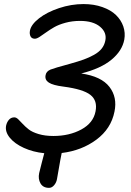

<svg xmlns="http://www.w3.org/2000/svg" viewBox="-20 -721 639 936"><path d="M219.2 194.8Q189.9 194.8 177.5 173.1Q165 151.4 170.9 123Q173.3 110.4 182.9 75Q192.4 39.6 195.8 25.9Q141.6 20.5 96.4 0Q51.3 -20.5 27.6 -49.8Q3.9 -79.1 9.8 -108.9Q13.7 -126 23.9 -137.5Q34.2 -148.9 49.8 -148.9Q59.1 -148.9 68.8 -139.6Q78.6 -130.4 90.8 -116.9Q103 -103.5 120.1 -90.1Q137.2 -76.7 168.5 -67.4Q199.7 -58.1 240.2 -58.1Q317.9 -58.1 376.5 -89.8Q435.1 -121.6 445.8 -178.2Q456.1 -230.5 420.9 -258.3Q385.7 -286.1 289.1 -298.8Q238.3 -305.2 218 -318.4Q197.8 -331.5 202.1 -354Q205.1 -373 226.1 -381.8Q242.7 -388.7 321.8 -410.2Q361.8 -421.4 388.2 -430.9Q414.6 -440.4 438.2 -453.6Q461.9 -466.8 475.3 -483.6Q488.8 -500.5 493.2 -522Q502 -562 468 -590.6Q434.1 -619.1 370.1 -619.1Q332.5 -619.1 299.3 -610.1Q266.1 -601.1 244.1 -588.4Q222.2 -575.7 204.6 -563Q187 -550.3 173.1 -541.3Q159.2 -532.2 149.9 -532.2Q134.8 -532.2 128.9 -543.7Q123 -555.2 126 -571.8Q131.8 -601.6 170.2 -631.6Q208.5 -661.6 267.8 -681.4Q327.1 -701.2 387.2 -701.2Q438 -701.2 479.2 -686.5Q520.5 -671.9 545.4 -647.7Q570.3 -623.5 581.1 -592.3Q591.8 -561 585.9 -527.8Q575.7 -473.1 523.4 -429.9Q471.2 -386.7 376 -362.8Q474.1 -348.6 513.4 -297.6Q552.7 -246.6 538.1 -176.8Q521.5 -93.3 449.7 -40Q377.9 13.2 280.8 24.9Q274.4 55.2 267.1 98.9Q259.8 142.6 257.8 151.9Q254.9 168.9 243.9 181.9Q232.9 194.8 219.2 194.8Z"/></svg>

Font: Shantell Sans Bouncy
Style: Italic
Weight: 400
Italic angle: -11.31°
Designer: Stephen Nixon, Anya Danilova, Shantell Martin
Foundry: Arrow Type
Version: Version 1.006;[9816181b4]